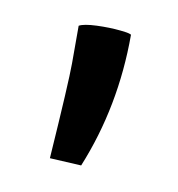

<svg xmlns="http://www.w3.org/2000/svg" viewBox="-40 -749 261 281"><g transform="rotate(10 91.0 -609.0)"><path d="M49.8 -508.8Q57.6 -623.5 57.6 -650.9V-707Q64.5 -710.9 83.7 -711.7Q103 -712.4 119.1 -710.7Q135.3 -709 135.3 -707Q135.3 -600.6 96.7 -506.3Z"/></g></svg>

Font: Fjord
Style: One
Weight: 400
Designer: Viktoriya Grabowska
Foundry: Viktoriya Grabowska
Version: Version 1.002